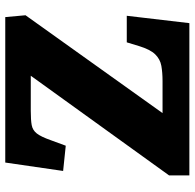

<svg xmlns="http://www.w3.org/2000/svg" viewBox="-25 -715 740 730"><g transform="rotate(-90 345.0 -350.0)"><path d="M652 -623 280 -102H402Q434 -102 459.5 -106.5Q485 -111 503.5 -130Q522 -149 535 -192L549 -238H650L622 0H43V-77L422 -603H288Q254 -603 234.5 -599.5Q215 -596 202.5 -580Q190 -564 177 -527L156 -470L60 -480L92 -700H645Z"/></g></svg>

Font: Literata 12pt ExtraBold
Style: Italic
Weight: 800
Italic angle: -2°
Designer: Latin by Veronika Burian and Jose Scaglione. Greek by Irene Vlachou. Cyrillic by Vera Evstafieva
Foundry: TypeTogether
Version: Version 3.002